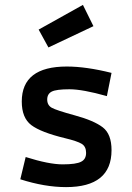

<svg xmlns="http://www.w3.org/2000/svg" viewBox="-20 -755 540 785"><path d="M63 -22 85 -113Q180 -83 236 -83Q292 -83 312 -94Q332 -104 332 -130Q332 -156 314 -167Q296 -178 246 -190Q147 -214 108 -243.5Q69 -273 69 -340Q69 -483 253 -483Q332 -483 436 -457L417 -362Q318 -390 264 -390Q210 -390 191.5 -380.5Q173 -371 173 -348Q173 -325 191.5 -314.5Q210 -304 287 -283Q364 -262 400 -234.5Q436 -207 436 -141Q436 10 250 10Q163 10 63 -22ZM138 -634 319 -735 362 -648 178 -561Z"/></svg>

Font: Lekton
Style: Bold
Weight: 700
Designer: Paolo Mazzetti, Luciano Perondi, Raffaele Flato, Elena Papassissa, Emilio Macchia, Michela Povoleri, Tobias Seemiller, R
Version: Version 34.000